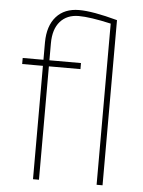

<svg xmlns="http://www.w3.org/2000/svg" viewBox="-54 -803 629 846"><g transform="rotate(5 260.5 -380.0)"><path d="M405.3 -712.9Q312.5 -733.9 262.7 -733.9Q210.4 -733.9 180.4 -700Q150.4 -666 150.4 -603.5V-528.3H290V-501.5H150.4V0H124V-501.5H32.2V-528.3H124V-605.5Q124.5 -678.7 160.9 -719.5Q197.3 -760.3 262.2 -760.3Q322.3 -760.3 431.6 -730.5V0H405.3Z"/></g></svg>

Font: Roboto Thin
Style: Regular
Weight: 250
Designer: Google
Version: Version 2.134; 2016